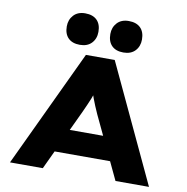

<svg xmlns="http://www.w3.org/2000/svg" viewBox="-98 -1034 1098 1129"><g transform="rotate(10 451.0 -470.0)"><path d="M36 0 366 -700H538L866 0H666L492 -368Q481 -393 472 -414Q463 -435 456 -454.5Q449 -474 442.5 -493.5Q436 -513 431 -533L469 -534Q463 -512 456.5 -492Q450 -472 442 -452.5Q434 -433 425 -412.5Q416 -392 405 -368L232 0ZM193 -109 254 -249H648L682 -109ZM580 -752Q535 -752 510.5 -776.5Q486 -801 486 -846Q486 -886 511 -913Q536 -940 580 -940Q626 -940 650.5 -915.5Q675 -891 675 -846Q675 -805 650 -778.5Q625 -752 580 -752ZM320 -752Q275 -752 250.5 -776.5Q226 -801 226 -846Q226 -886 251 -913Q276 -940 320 -940Q366 -940 390.5 -915.5Q415 -891 415 -846Q415 -805 390 -778.5Q365 -752 320 -752Z"/></g></svg>

Font: Lexend Peta ExtraBold
Style: Regular
Weight: 800
Version: Version 1.007